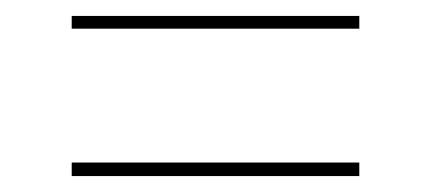

<svg xmlns="http://www.w3.org/2000/svg" viewBox="-20 -414 540 241"><path d="M70 -378V-394H431V-378ZM70 -193V-210H431V-193Z"/></svg>

Font: DM Sans 11pt Thin
Style: Regular
Weight: 250
Version: Version 4.004;gftools[0.9.30]